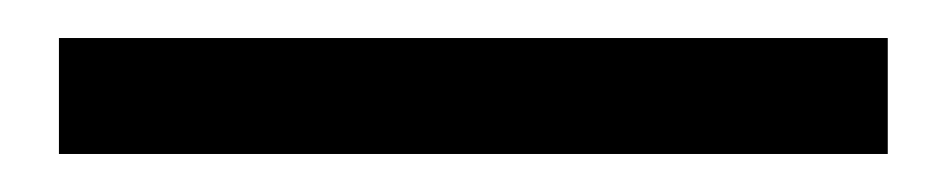

<svg xmlns="http://www.w3.org/2000/svg" viewBox="-20 -20 498 101"><path d="M11 61V0H447V61Z"/></svg>

Font: Nunito Sans 7pt SemiCondensed
Style: Regular
Weight: 400
Width: 4
Designer: Vernon Adams
Foundry: Vernon Adams
Version: Version 3.101;gftools[0.9.27]